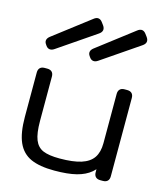

<svg xmlns="http://www.w3.org/2000/svg" viewBox="-135 -1033 980 1148"><g transform="rotate(15 355.0 -459.0)"><path d="M646 -524.4V-40Q646 -21 636 -11Q626 -1 606.9 -1H591.3Q572.3 -1 562.3 -11Q552.2 -21 552.2 -40V-524.4Q552.2 -543.5 562.3 -553.5Q572.3 -563.5 591.3 -563.5H606.9Q626 -563.5 636 -553.5Q646 -543.5 646 -524.4ZM151.4 -524.4V-251Q151.4 -173.8 167.5 -133.8Q183.6 -93.8 219.5 -78.6Q255.4 -63.5 321.8 -63.5Q405.3 -63.5 455.6 -79.6Q505.9 -95.7 529.1 -129.9Q552.2 -164.1 552.2 -219.7L593.3 -119.6Q568.8 -70.8 534.7 -41.7Q500.5 -12.7 446.8 1Q393.1 14.6 310.1 14.6Q218.8 14.6 164.1 -10Q109.4 -34.7 83.5 -92.5Q57.6 -150.4 57.6 -251V-524.4Q57.6 -543.5 67.6 -553.5Q77.6 -563.5 96.7 -563.5H112.3Q131.3 -563.5 141.4 -553.5Q151.4 -543.5 151.4 -524.4ZM356 -915.5 367.2 -900.4Q378.4 -884.8 375.7 -871.1Q373 -857.4 356.4 -846.2L124 -687.5Q108.9 -677.2 95.7 -679Q82.5 -680.7 73.2 -693.4L67.9 -701.2Q58.6 -713.9 61 -726.8Q63.5 -739.7 78.1 -751L301.3 -921.9Q316.9 -934.6 330.8 -932.9Q344.7 -931.2 356 -915.5ZM626 -915.5 637.2 -900.4Q648.4 -884.8 645.8 -871.1Q643.1 -857.4 626.5 -846.2L394 -687.5Q378.9 -677.2 365.7 -679Q352.5 -680.7 343.3 -693.4L337.9 -701.2Q328.6 -713.9 331.1 -726.8Q333.5 -739.7 348.1 -751L571.3 -921.9Q586.9 -934.6 600.8 -932.9Q614.7 -931.2 626 -915.5Z"/></g></svg>

Font: Gyrochrome
Style: Regular
Weight: 400
Designer: David Moles
Foundry: David Moles
Version: Version 1.005;Glyphs 3.2.3 (3260)